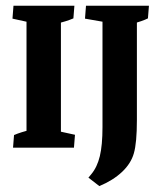

<svg xmlns="http://www.w3.org/2000/svg" viewBox="-20 -503 542 654"><path d="M70.3 -7.3V-476.6H187.5V-7.3ZM24.4 0 27.8 -43Q51.3 -53.2 88.9 -62L70.3 -12.2V-88.9H187.5V-12.2L170.4 -58.1L235.4 -43.9L231.9 0ZM233.4 -483.4 230 -440.4Q206.5 -430.2 168.9 -421.4L187.5 -471.2V-394.5H70.3V-471.2L87.4 -425.3L22.5 -439.5L25.9 -483.4ZM446.3 -112.3 329.1 -125V-476.6H446.3ZM487.3 -483.4 483.9 -440.4Q465.8 -431.2 427.7 -420.9L446.3 -471.2V-394.5H329.1V-471.2L345.2 -426.3L269.5 -439.5L272.9 -483.4ZM318.4 130.9 281.2 102.1 291 90.3Q311 66.4 320.1 28.8Q329.1 -8.8 329.1 -69.3V-186L446.3 -195.3V-94.2Q446.3 -16.6 436 19Q426.3 53.7 395.8 82.5Q365.2 111.3 318.4 130.9Z"/></svg>

Font: Markazi Text
Style: Regular
Weight: 400
Designer: Borna Izadpanah (Arabic designer), Fiona Ross (Arabic design director) and Florian Runge (Latin designer)
Foundry: Borna Izadpanah and Florian Runge
Version: Version 1.000